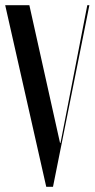

<svg xmlns="http://www.w3.org/2000/svg" viewBox="-23 -719 364 739"><path d="M90 -699H-3L155 0H181L321 -699H313L210 -169H208Z"/></svg>

Font: Moniqa SemBd Display
Style: Regular
Weight: 600
Designer: Rajesh Rajput
Foundry: Rajesh Rajput
Version: Version 1.000